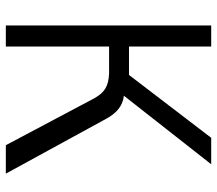

<svg xmlns="http://www.w3.org/2000/svg" viewBox="-64 -698 762 675"><g transform="rotate(90 317.5 -361.0)"><path d="M239 -363C284 -361 306 -347 326 -311L491 0H591L398 -353C379 -388 354 -411 317 -415L558 -722H465L244 -433H144V-722H70V0H144V-363Z"/></g></svg>

Font: Perun Light
Style: Regular
Weight: 300
Foundry: Copyright (c) Stefan Peev, Context Ltd, 2016
Version: Version 1.089